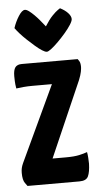

<svg xmlns="http://www.w3.org/2000/svg" viewBox="-52 -753 405 787"><g transform="rotate(-5 150.0 -360.0)"><path d="M29 0Q29 0 19.5 -13Q10 -26 10 -55Q10 -66 12 -75Q14 -84 19 -95L165 -407H84Q66 -407 48.5 -405.5Q31 -404 18 -402Q15 -419 14.5 -432.5Q14 -446 14 -453Q14 -478 22 -489Q30 -500 49 -500H279Q279 -500 284.5 -492Q290 -484 290 -467Q290 -460 287.5 -447Q285 -434 277 -414L141 -103H196Q230 -103 250.5 -107.5Q271 -112 284 -117Q286 -108 287 -93Q288 -78 288 -69Q287 -35 279 -17.5Q271 0 243 0ZM156 -541Q149 -541 136.5 -549Q124 -557 109 -570Q94 -583 78.5 -597.5Q63 -612 51 -625.5Q39 -639 32 -649Q40 -674 54.5 -697Q69 -720 81 -720Q88 -720 98 -712.5Q108 -705 119 -694Q130 -683 139.5 -671.5Q149 -660 155 -652.5Q161 -645 161 -645Q178 -672 192.5 -687Q207 -702 216 -708Q225 -714 225 -714Q245 -704 257 -691Q269 -678 269 -666Q269 -658 259.5 -643Q250 -628 235 -610.5Q220 -593 204 -577Q188 -561 175 -551Q162 -541 156 -541Z"/></g></svg>

Font: Yanone Kaffeesatz ExtraLight
Style: Regular
Weight: 200
Designer: Yanone (Cyrillic: Daniel Pouzeot, Huerta Tipografica, and Cyreal)
Foundry: Yanone
Version: Version 2.003